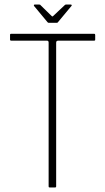

<svg xmlns="http://www.w3.org/2000/svg" viewBox="-20 -821 461 841"><path d="M197 0Q195 0 194 -1Q193 -2 193 -4V-635Q193 -639 191 -641Q189 -643 185 -643H28Q27 -643 25.5 -644Q24 -645 24 -647V-669Q24 -671 25 -672Q26 -673 28 -673H392Q395 -673 396 -671.5Q397 -670 397 -668V-648Q397 -645 396 -644Q395 -643 392 -643H236Q231 -643 228.5 -641Q226 -639 226 -634V-4Q226 0 222 0ZM194 -721Q190 -721 188 -724L129 -795Q128 -797 128.5 -799Q129 -801 132 -801H152Q157 -801 158 -798L206 -751Q210 -747 213 -751L263 -798Q265 -801 269 -801H290Q293 -801 294 -799Q295 -797 293 -795L234 -724Q233 -721 228 -721Z"/></svg>

Font: Glory Thin
Style: Regular
Weight: 100
Designer: Robert Leuschke
Foundry: Robert Leuschke
Version: Version 1.011